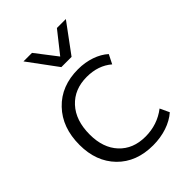

<svg xmlns="http://www.w3.org/2000/svg" viewBox="-215 -829 940 940"><g transform="rotate(-45 254.5 -359.0)"><path d="M305.7 -578.6 417 -729.5H355L267.6 -619.1L182.6 -729.5H123.5L234.9 -578.6ZM282.2 10.3C350.6 10.3 412.6 -10.3 454.1 -46.9L431.6 -95.2C389.2 -62.5 340.3 -46.4 285.6 -46.4C228.5 -46.4 183.6 -64.5 149.9 -100.6C116.2 -136.7 99.6 -185.5 99.6 -246.6C99.6 -312 116.7 -363.3 151.4 -400.9C186 -438.5 231.9 -457 289.1 -457C341.8 -457 385.7 -441.9 420.4 -412.1L444.3 -459.5C407.7 -493.2 348.6 -513.7 285.6 -513.7C208 -513.7 145.5 -489.3 98.6 -439.9C51.8 -391.1 28.3 -326.7 28.3 -246.1C28.3 -169.4 51.3 -107.9 97.2 -60.5C143.6 -13.2 205.1 10.3 282.2 10.3Z"/></g></svg>

Font: Ride Light
Style: Regular
Weight: 300
Version: Version 3.000